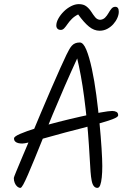

<svg xmlns="http://www.w3.org/2000/svg" viewBox="-20 -928 636 931"><path d="M367 -722Q384 -722 398.5 -687Q413 -652 425.5 -594Q438 -536 447 -467.5Q456 -399 462.5 -331.5Q469 -264 472.5 -208.5Q476 -153 476 -123Q476 -92 473.5 -68Q471 -44 466 -30.5Q461 -17 452 -17Q442 -17 435 -25.5Q428 -34 424.5 -52Q421 -70 419 -96Q415 -163 411 -225.5Q407 -288 401 -346Q395 -404 388 -457.5Q381 -511 372 -560Q363 -609 352 -655H359Q324 -579 293 -508Q262 -437 235.5 -373Q209 -309 187 -254.5Q165 -200 147 -156Q129 -112 115.5 -81Q102 -50 93 -33.5Q84 -17 79 -17Q71 -17 63.5 -23.5Q56 -30 51.5 -41Q47 -52 47 -65Q47 -68 58.5 -96Q70 -124 89 -169Q108 -214 131.5 -269Q155 -324 178 -380Q203 -440 228 -497Q253 -554 272.5 -598Q292 -642 302 -662Q309 -676 315 -687Q321 -698 328 -706Q335 -714 344.5 -718Q354 -722 367 -722ZM553 -369Q553 -363 540.5 -356.5Q528 -350 504.5 -342.5Q481 -335 449.5 -326Q418 -317 379.5 -307Q341 -297 298 -286Q228 -267 185.5 -255Q143 -243 120.5 -237.5Q98 -232 88 -232Q78 -232 69 -234Q60 -236 54 -241.5Q48 -247 48 -257Q48 -266 78 -279Q108 -292 156.5 -307Q205 -322 262 -336.5Q319 -351 372.5 -363Q426 -375 467 -382.5Q508 -390 524 -390Q536 -390 544.5 -385.5Q553 -381 553 -369ZM362 -908Q385 -908 399 -897Q413 -886 422.5 -871Q432 -856 441.5 -844.5Q451 -833 465 -832Q480 -833 489.5 -842.5Q499 -852 506 -864.5Q513 -877 520.5 -886Q528 -895 539 -895Q556 -895 556 -871Q556 -857 549 -841Q542 -825 529.5 -811Q517 -797 500 -788Q483 -779 463 -779Q436 -779 411.5 -799Q387 -819 359 -858Q341 -849 328.5 -836.5Q316 -824 307.5 -811.5Q299 -799 291.5 -791Q284 -783 275 -783Q264 -783 258.5 -789Q253 -795 253 -804Q253 -820 263 -838Q273 -856 289 -872Q305 -888 324.5 -898Q344 -908 362 -908Z"/></svg>

Font: Kalam Variable Light
Style: Regular
Weight: 300
Designer: Lipi Raval, Jonny Pinhorn
Foundry: Indian Type Foundry
Version: Version 3.000